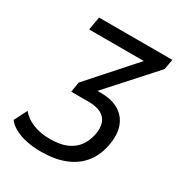

<svg xmlns="http://www.w3.org/2000/svg" viewBox="-170 -820 881 944"><g transform="rotate(30 271.0 -348.0)"><path d="M198 9Q155 9 116.5 1Q78 -7 49 -23Q20 -39 6 -59L43 -132Q68 -101 110.5 -84Q153 -67 205 -67Q262 -67 299 -82.5Q336 -98 358 -126.5Q380 -155 389 -195Q398 -238 387.5 -266Q377 -294 350 -307.5Q323 -321 281 -321H182L191 -378L443 -661L439 -630H105L118 -705H534L524 -647L270 -365L262 -389H309Q371 -389 412 -365.5Q453 -342 470 -295.5Q487 -249 473 -181Q460 -119 424 -76.5Q388 -34 331.5 -12.5Q275 9 198 9Z"/></g></svg>

Font: Nunito Sans 10pt Condensed Medium
Style: Italic
Weight: 500
Width: 3
Italic angle: -9°
Designer: Vernon Adams
Foundry: Vernon Adams
Version: Version 3.101;gftools[0.9.27]